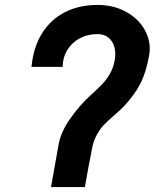

<svg xmlns="http://www.w3.org/2000/svg" viewBox="-20 -757 640 777"><path d="M374.5 -737Q435.5 -737 483.8 -712.5Q532 -688 559 -647Q586 -606 586 -559.5Q586 -548 583.5 -533Q571.5 -464 547.8 -418.2Q524 -372.5 482 -327.5Q465 -310 440 -288.5Q414 -266 398.5 -249.5Q383 -233 370 -208.2Q357 -183.5 351 -149L345.5 -119Q344.5 -118 323.5 0H186.5L217 -171.5Q226.5 -224 265 -278.2Q303.5 -332.5 346 -371Q377.5 -399.5 394 -416.8Q410.5 -434 424.5 -458Q438.5 -482 444 -512Q446.5 -527 446.5 -537.5Q446.5 -574.5 427 -596.8Q407.5 -619 374 -619Q334.5 -619 302.8 -602Q271 -585 252.5 -554.8Q234 -524.5 233.5 -486.5H107.5Q115 -566 150.2 -622.2Q185.5 -678.5 243 -707.8Q300.5 -737 374.5 -737Z"/></svg>

Font: JuliaMono Black
Style: Italic
Weight: 900
Italic angle: -9°
Monospace: yes
Designer: cormullion
Foundry: corm
Version: Version 0.057; ttfautohint (v1.8.4)